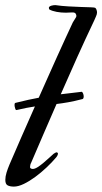

<svg xmlns="http://www.w3.org/2000/svg" viewBox="-31 -709 390 732"><path d="M4.9 -81.1Q25.4 -128.9 50.3 -185.8Q75.2 -242.7 102.1 -303.2Q71.8 -298.8 32.7 -289.6Q29.3 -288.6 27.6 -293Q25.9 -297.4 24.9 -303.2Q24.4 -305.2 24.4 -309.1Q24.4 -312 25.1 -314.2Q25.9 -316.4 28.3 -316.9Q55.7 -323.7 76.9 -328.4Q98.1 -333 116.7 -336.4Q134.3 -376 151.9 -415.3Q169.4 -454.6 186 -491.5Q202.6 -528.3 218 -561.8Q233.4 -595.2 246.6 -623.5Q250 -629.9 255.1 -637.2Q260.3 -644.5 260.3 -647.9Q260.3 -651.9 257.6 -656.7Q254.9 -661.6 245.1 -661.6Q236.3 -661.6 230.7 -661.1Q225.1 -660.6 220.7 -660.6Q201.7 -660.6 184.8 -663.8Q168 -667 158.2 -672.4Q155.3 -673.8 155.3 -679.2Q155.3 -682.1 158 -684.1Q160.6 -686 164.6 -687.3Q168.5 -688.5 172.6 -689Q176.8 -689.5 180.2 -689.5Q204.1 -686 230 -684.6Q255.9 -683.1 277.8 -682.4Q299.8 -681.6 314.7 -681.2Q329.6 -680.7 332 -679.2Q335.4 -676.8 337.2 -671.1Q338.9 -665.5 338.9 -661.6Q338.9 -654.8 335 -646.5Q331.1 -638.2 328.6 -631.8Q294.9 -561 263.4 -491Q231.9 -420.9 200.7 -349.6Q217.3 -351.6 236.3 -353.8Q255.4 -356 279.3 -358.9Q281.7 -359.9 284.2 -355.7Q286.6 -351.6 287.6 -346.2Q287.6 -345.2 287.8 -344Q288.1 -342.8 288.1 -341.8Q288.1 -337.9 287.1 -335.2Q286.1 -332.5 284.2 -331.5Q252.4 -323.2 228.8 -319.1Q205.1 -314.9 184.6 -312.5Q159.7 -256.3 136 -200.7Q112.3 -145 87.9 -88.9Q85.4 -84.5 84.5 -80.1Q83.5 -75.7 83.5 -71.8Q83.5 -68.4 86.7 -66.7Q89.8 -64.9 93.8 -64.9Q101.6 -64.9 112.1 -71.5Q122.6 -78.1 133.5 -87.2Q144.5 -96.2 155 -106Q165.5 -115.7 173.3 -122.6Q181.6 -128.4 185.1 -128.4Q186 -128.4 188 -127Q189.9 -125.5 189.9 -124Q189.9 -117.2 183.1 -108.9Q167 -89.8 146 -70.1Q125 -50.3 103 -34.2Q81.1 -18.1 59.8 -7.8Q38.6 2.4 22 2.4Q7.3 2.4 -1.7 -2.2Q-10.7 -6.8 -10.7 -22.9Q-10.7 -36.1 -6.1 -51Q-1.5 -65.9 4.9 -81.1Z"/></svg>

Font: IM FELL French Canon
Style: Italic
Weight: 400
Italic angle: -17°
Designer: Igino Marini
Foundry: Igino Marini
Version: 3.00